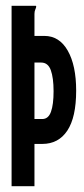

<svg xmlns="http://www.w3.org/2000/svg" viewBox="-20 -643 290 663"><path d="M20 0V-623H104Q105 -622 105 -620Q105 -617 102 -610.5Q99 -604 99 -595V-519H133Q185 -519 214 -468Q243 -417 243 -330Q243 -238 212.5 -192Q182 -146 126 -146H99V0ZM99 -232H126Q147 -232 156 -257Q165 -282 165 -328Q165 -374 155.5 -400.5Q146 -427 122 -427H99Z"/></svg>

Font: Inconsolata UltraCondensed ExtraBold
Style: Regular
Weight: 800
Width: 1
Monospace: yes
Designer: Raph Levien, Cyreal, Brenton Simpson
Foundry: Raph Levien, Cyreal, Google
Version: Version 3.001; ttfautohint (v1.8.2.53-6de2)